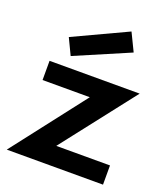

<svg xmlns="http://www.w3.org/2000/svg" viewBox="-160 -1015 986 1128"><g transform="rotate(20 333.0 -451.5)"><path d="M15.1 0H616.7V-120.1H280.8L636.2 -576.2H72.8V-456.1H368.2ZM179.7 -645 520.5 -791 466.3 -902.8 131.3 -746.1Z"/></g></svg>

Font: Krona One
Style: Regular
Weight: 400
Designer: Yvonne Schüttler
Foundry: Yvonne Schüttler
Version: Version 1.002